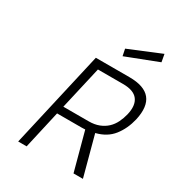

<svg xmlns="http://www.w3.org/2000/svg" viewBox="-215 -1068 1109 1202"><g transform="rotate(30 339.5 -466.5)"><path d="M402 -274H223L161 0H100L259 -697H502Q717 -697 671 -490Q653 -414 610.5 -360Q568 -306 491 -287L568 0H500L426 -275ZM608 -490Q625 -562 595.5 -601Q566 -640 489 -640H307L236 -330H419Q461 -330 493 -342.5Q525 -355 548 -376.5Q571 -398 585.5 -427.5Q600 -457 608 -490ZM619 -933 629 -878 399 -789 389 -838Z"/></g></svg>

Font: Panefresco 250wt
Style: Italic
Weight: 300
Version: Version 1.000